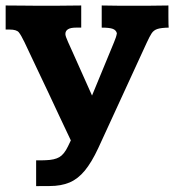

<svg xmlns="http://www.w3.org/2000/svg" viewBox="-28 -463 623 686"><path d="M148.9 201.7Q139.6 201.7 125.2 201.7Q110.8 201.7 101.1 202.1V109.9Q111.3 109.9 119.9 109.9Q128.4 109.9 135.7 109.4Q167 108.4 184.1 98.4Q201.2 88.4 214.8 60.1L225.1 38.6Q225.1 38.6 213.4 13.9Q201.7 -10.7 183.3 -49.8Q165 -88.9 144.3 -133.1Q123.5 -177.2 104.5 -217Q85.4 -256.8 73.2 -283.2Q61 -309.6 59.6 -312Q47.4 -337.4 39.3 -347.4Q31.2 -357.4 6.3 -357.4H-7.8Q-7.8 -359.4 -7.8 -371.8Q-7.8 -384.3 -7.8 -400.4Q-7.8 -416.5 -7.8 -429Q-7.8 -441.4 -7.8 -443.4Q28.3 -443.4 59.6 -442.9Q90.8 -442.4 114.7 -442.4Q146.5 -442.4 182.1 -442.6Q217.8 -442.9 262.2 -443.4V-364.3H243.2Q224.1 -364.3 214.8 -358.4Q205.6 -352.5 205.6 -341.3Q205.6 -334 215.1 -313Q224.6 -292 231 -277.8L300.8 -121.6L379.4 -312Q387.7 -331.1 389.6 -344.2Q386.7 -355.5 375 -359.9Q363.3 -364.3 335.4 -364.3V-443.4Q368.2 -442.9 393.1 -442.6Q418 -442.4 443.4 -442.4Q478 -442.4 508.1 -442.6Q538.1 -442.9 573.7 -443.4Q573.7 -441.4 573.7 -429.7Q573.7 -418 573.7 -403.3Q573.7 -388.7 574 -377.2Q574.2 -365.7 574.7 -364.3Q547.4 -363.8 534.2 -359.4Q521 -355 513.7 -343.8Q506.3 -332.5 496.1 -310.1L323.2 65.9Q299.3 117.2 274.9 146.7Q250.5 176.3 220.5 189Q190.4 201.7 148.9 201.7Z"/></svg>

Font: Kameron
Style: Bold
Weight: 700
Designer: Vernon Adams
Foundry: Vernon Adams
Version: Version 1.100